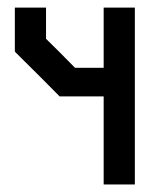

<svg xmlns="http://www.w3.org/2000/svg" viewBox="-20 -491 398 511"><path d="M255.9 0H338.9V-470.7H255.9V-310.5H179.7Q128.9 -362.3 102.5 -387.7V-470.7H19.5V-354.5H20.5Q20.5 -353.5 19.5 -353.5Q99.6 -274.4 138.7 -234.4H255.9Z"/></svg>

Font: mr_KirucoupageG
Style: Regular
Weight: 400
Designer: Jan Henkel
Version: Version 1.00 May 25, 2020, initial release